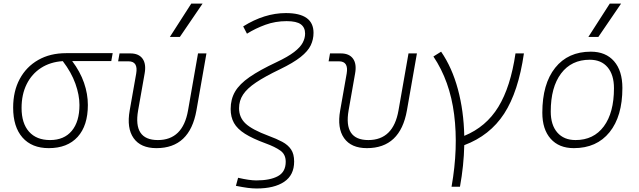

<svg xmlns="http://www.w3.org/2000/svg" viewBox="-20 -815 3556 1069"><path d="M251.5 9.8Q157.2 9.8 105.2 -49.3Q53.2 -108.4 53.2 -215.8Q53.2 -307.1 89.8 -375.2Q126.5 -443.4 192.9 -481.2Q259.3 -519 348.1 -519H607.4L599.6 -475.1H381.8Q426.3 -416 447.8 -354Q469.2 -292 469.2 -230.5Q469.2 -115.7 412.4 -53Q355.5 9.8 251.5 9.8ZM329.6 -474.6Q260.3 -470.2 208.5 -436.8Q156.7 -403.3 128.4 -346.2Q100.1 -289.1 100.1 -213.9Q100.1 -128.4 141.6 -81.8Q183.1 -35.2 258.8 -35.2Q336.9 -35.2 379.6 -86.4Q422.4 -137.7 422.4 -230.5Q422.4 -285.6 399.9 -348.9Q377.4 -412.1 329.6 -474.6Z M851.1 9.8Q763.2 9.8 723.9 -45.9Q684.6 -101.6 702.1 -200.2L738.3 -405.3Q750 -473.6 695.3 -473.6H637.7L645.5 -517.6H706.1Q752.9 -517.6 773.9 -488Q794.9 -458.5 785.2 -405.3L749 -200.2Q720.2 -35.2 858.9 -35.2Q998 -35.2 1026.9 -200.2L1082.5 -517.6H1129.4L1073.7 -200.2Q1036.6 9.8 851.1 9.8ZM925.8 -609.4 1044.9 -794.9H1107.9L981.4 -609.4Z M1408.7 234.4Q1385.7 234.4 1359.1 231Q1332.5 227.5 1293.5 219.7L1305.7 174.8Q1368.7 189.5 1406.7 189.5Q1483.9 189.5 1527.3 165.8Q1570.8 142.1 1570.8 85.4Q1570.8 44.9 1541.3 23.7Q1511.7 2.4 1458 -17.1Q1386.2 -43.5 1343.8 -70.3Q1301.3 -97.2 1282.7 -130.4Q1264.2 -163.6 1264.2 -208Q1264.2 -262.7 1288.8 -304.9Q1313.5 -347.2 1369.6 -386Q1425.8 -424.8 1519.5 -468.8Q1583.5 -499 1617.9 -525.6Q1652.3 -552.2 1665.5 -577.4Q1678.7 -602.5 1678.7 -627.9Q1678.7 -662.1 1654.8 -679.7Q1630.9 -697.3 1575.7 -697.3Q1513.2 -697.3 1458 -677.2Q1402.8 -657.2 1355 -627.4L1334 -668Q1452.6 -742.2 1571.8 -742.2Q1725.6 -742.2 1725.6 -632.3Q1725.6 -595.2 1710 -562.5Q1694.3 -529.8 1653.8 -497.6Q1613.3 -465.3 1538.6 -429.2Q1455.1 -389.2 1405.3 -355.7Q1355.5 -322.3 1333.3 -288.3Q1311 -254.4 1311 -212.4Q1311 -161.1 1347.4 -127Q1383.8 -92.8 1475.6 -58.6Q1519.5 -42.5 1551.5 -25.4Q1583.5 -8.3 1600.6 17.1Q1617.7 42.5 1617.7 84.5Q1617.7 159.7 1562.5 197Q1507.3 234.4 1408.7 234.4Z M2022.9 9.8Q1935.1 9.8 1895.8 -45.9Q1856.4 -101.6 1874 -200.2L1910.2 -405.3Q1921.9 -473.6 1867.2 -473.6H1809.6L1817.4 -517.6H1877.9Q1924.8 -517.6 1945.8 -488Q1966.8 -458.5 1957 -405.3L1920.9 -200.2Q1892.1 -35.2 2030.8 -35.2Q2169.9 -35.2 2198.7 -200.2L2254.4 -517.6H2301.3L2245.6 -200.2Q2208.5 9.8 2022.9 9.8Z M2494.1 224.6Q2532.2 8.8 2508.5 -177.5Q2484.9 -363.8 2393.1 -500.5L2436 -527.3Q2497.1 -438.5 2529.5 -317.9Q2562 -197.3 2564.9 -58.6Q2686.5 -108.4 2754.6 -219.7Q2822.8 -331.1 2850.1 -517.6H2897Q2866.2 -304.2 2786.9 -182.1Q2707.5 -60.1 2564.9 -6.8Q2562.5 106.9 2541 224.6Z M3174.8 9.8Q3092.3 9.8 3045.9 -42.5Q2999.5 -94.7 2999.5 -187.5Q2999.5 -347.7 3071 -437.5Q3142.6 -527.3 3269.5 -527.3Q3352.5 -527.3 3398.9 -474.1Q3445.3 -420.9 3445.3 -325.2Q3445.3 -167.5 3373.8 -78.9Q3302.2 9.8 3174.8 9.8ZM3184.6 -35.2Q3285.2 -35.2 3341.8 -111.3Q3398.4 -187.5 3398.4 -323.7Q3398.4 -398.4 3363 -440.4Q3327.6 -482.4 3263.7 -482.4Q3161.6 -482.4 3104 -406Q3046.4 -329.6 3046.4 -193.8Q3046.4 -119.1 3083 -77.1Q3119.6 -35.2 3184.6 -35.2ZM3255.9 -609.4 3375 -794.9H3438L3311.5 -609.4Z"/></svg>

Font: Cascadia Mono ExtraLight
Style: Italic
Weight: 200
Italic angle: -10°
Monospace: yes
Designer: Aaron Bell
Foundry: Saja Typeworks
Version: Version 2404.023; ttfautohint (v1.8.4)